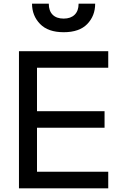

<svg xmlns="http://www.w3.org/2000/svg" viewBox="-20 -1023 646 1043"><path d="M83 0V-745H568V-655H181V-419H548V-329H181V-90H568V0ZM326 -848Q241 -848 197.5 -893Q154 -938 154 -1003H245Q245 -964 266 -943Q287 -922 326 -922Q364 -922 385.5 -943Q407 -964 407 -1003H497Q497 -937 454 -892.5Q411 -848 326 -848Z"/></svg>

Font: Pitagon Sans Text Medium
Style: Regular
Weight: 500
Designer: Travis Tran
Foundry: Pitagon
Version: Version 1.000; ttfautohint (v1.8.4.7-5d5b);gftools[0.9.26]